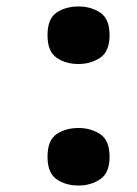

<svg xmlns="http://www.w3.org/2000/svg" viewBox="-20 -565 423 594"><path d="M223 -367Q183 -367 155 -386.5Q127 -406 127 -456Q127 -507 155 -526Q183 -545 223 -545Q261 -545 290 -526Q319 -507 319 -456Q319 -406 290 -386.5Q261 -367 223 -367ZM223 9Q183 9 155 -10.5Q127 -30 127 -80Q127 -131 155 -150Q183 -169 223 -169Q261 -169 290 -150Q319 -131 319 -80Q319 -30 290 -10.5Q261 9 223 9Z"/></svg>

Font: Noto Serif Gujarati Black
Style: Regular
Weight: 900
Version: Version 2.102